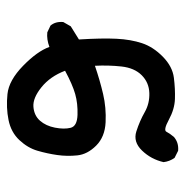

<svg xmlns="http://www.w3.org/2000/svg" viewBox="-11 -502 522 540"><g transform="rotate(-90 250.0 -232.0)"><path d="M96 8 76 -2Q66 -16 64 -33Q72 -68 96.5 -93.5Q121 -119 150.5 -109.5Q180 -100 204.5 -86Q229 -72 258.5 -73Q288 -74 308.5 -94.5Q329 -115 333 -151.5Q337 -188 335 -226Q294 -212 255.5 -203Q217 -194 176 -196Q135 -198 110.5 -222.5Q86 -247 83 -275.5Q80 -304 84 -332Q88 -360 96 -387.5Q104 -415 126 -438.5Q148 -462 182.5 -469Q217 -476 255.5 -472Q294 -468 335 -428Q376 -388 388 -354Q409 -362 429 -360L448 -351Q460 -337 458 -315L446 -294L409 -271Q413 -206 411 -165.5Q409 -125 398.5 -93.5Q388 -62 360.5 -35Q333 -8 301.5 -4Q270 0 241.5 -1Q213 -2 183.5 -18Q154 -34 149.5 -25Q145 -16 135 -4Q119 10 96 8ZM321 -310Q305 -352 274.5 -376.5Q244 -401 219.5 -399Q195 -397 180.5 -380.5Q166 -364 161 -338.5Q156 -313 160.5 -294.5Q165 -276 197 -275Q229 -274 255.5 -281.5Q282 -289 321 -310Z"/></g></svg>

Font: NaniFont Regular
Style: Regular
Weight: 400
Designer: Nanigashitei
Version: Version 1.036